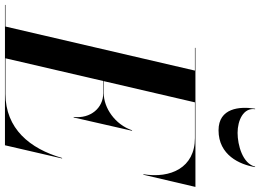

<svg xmlns="http://www.w3.org/2000/svg" viewBox="-200 -870 1025 756"><g transform="rotate(90 312.0 -492.5)"><path d="M364.5 -985H362.5C352.5 -924 360 -841 447.5 -841C545 -841 582.5 -924 592.5 -985H590.5C579 -936 506 -916 457.5 -916C408.5 -916 357.5 -939 364.5 -985ZM302 -387C359 -387 402.5 -337.5 395 -270.5H397L449.5 -500.5H447.5C425 -433.5 359 -389 302 -389H254L337.5 -748H478C595 -748 638 -652 620.5 -545H622.5L670.5 -750H123V-748H212.5L39 -2H-46V0H506.5L558.5 -225H556.5C520 -98 441 -2 304 -2H164L253.5 -387Z"/></g></svg>

Font: Bodoni* 96pt Medium
Style: Italic
Weight: 500
Italic angle: -13°
Version: Version 2.3